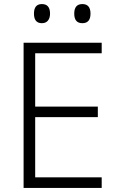

<svg xmlns="http://www.w3.org/2000/svg" viewBox="-20 -924 603 944"><path d="M96 0V-714H480V-662H153V-400H461V-348H153V-52H480V0ZM385 -810Q345 -810 345 -857Q345 -904 385 -904Q425 -904 425 -857Q425 -810 385 -810ZM186 -810Q147 -810 147 -857Q147 -904 186 -904Q226 -904 226 -857Q226 -835 215.5 -822.5Q205 -810 186 -810Z"/></svg>

Font: Noto Sans Mono SemiCondensed Light
Style: Regular
Weight: 300
Width: 4
Designer: Monotype Design Team
Foundry: Monotype Imaging Inc.
Version: Version 2.014; ttfautohint (v1.8.4.7-5d5b)